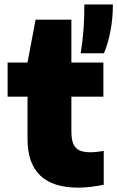

<svg xmlns="http://www.w3.org/2000/svg" viewBox="-20 -828 524 858"><path d="M443.5 -153.5V-2.5Q418 3 387.5 6.8Q357 10.5 329.5 10.5Q103 10.5 103 -207V-396H14V-548.5H103L139 -740H299V-548.5H442V-396H299V-240.5Q299 -205 307.8 -184.8Q316.5 -164.5 335 -156Q353.5 -147.5 385.5 -147.5Q408 -147.5 443.5 -153.5ZM357 -808H484.5Q484.5 -747 473.8 -690.2Q463 -633.5 444.5 -590H340.5Q349.5 -645.5 353.2 -696Q357 -746.5 357 -808Z"/></svg>

Font: Encode Sans Semi Expanded ExBd
Style: Regular
Weight: 800
Width: 6
Designer: Multiple Designers
Foundry: Impallari Type
Version: Version 2.000